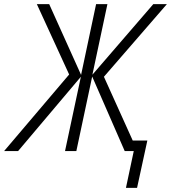

<svg xmlns="http://www.w3.org/2000/svg" viewBox="-71 -734 831 933"><path d="M541 179 579 0H535L377 -362L300 0H245L322 -361L17 0H-51L265 -372L108 -714H168L323 -370L396 -714H451L378 -371L674 -714H740L434 -361L574 -51H645L595 179Z"/></svg>

Font: Noto Sans SemiCondensed Light
Style: Italic
Weight: 300
Width: 4
Italic angle: -12°
Designer: Monotype Design Team
Foundry: Monotype Imaging Inc.
Version: Version 2.013; ttfautohint (v1.8.4.7-5d5b)